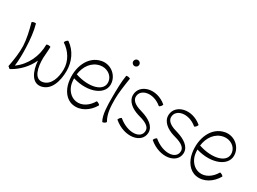

<svg xmlns="http://www.w3.org/2000/svg" viewBox="-41 -1385 2730 2040"><g transform="rotate(30 1324.0 -365.0)"><path d="M96 14C188 -38 261 -117 303 -210C312 -82 365 30 467 12C581 -8 622 -141 622 -267C622 -380 573 -488 480 -552C476 -555 466 -549 456 -539C447 -528 442 -517 445 -514C530 -459 587 -368 587 -267C587 -163 552 -54 458 -37C364 -21 334 -145 337 -265C339 -310 345 -355 345 -400C345 -404 334 -408 320 -408C306 -408 295 -404 295 -400C295 -258 231 -123 117 -41C126 -112 127 -193 124 -267C121 -359 111 -459 88 -539C87 -543 76 -544 62 -541C49 -538 39 -532 40 -528C64 -442 86 -344 89 -266C92 -189 78 -90 61 -4C60 -1 64 2 71 4C72 6 73 8 74 9C80 17 90 19 96 14Z M1102 -121C1104 -125 1097 -133 1085 -140C1073 -147 1061 -150 1059 -146C1018 -75 946 -23 867 -37C798 -49 748 -111 735 -181C732 -200 730 -219 730 -239C931 -177 1124 -254 1098 -403C1081 -498 990 -562 895 -545C740 -518 671 -343 701 -175C717 -85 772 -3 859 12C958 30 1051 -32 1102 -121ZM904 -496C977 -509 1051 -466 1063 -397C1085 -273 911 -230 733 -290C746 -392 806 -479 904 -496Z M1258 -709C1258 -719 1254 -729 1247 -736C1240 -743 1230 -747 1220 -747C1210 -747 1201 -743 1194 -736C1187 -729 1183 -719 1183 -709C1183 -699 1187 -690 1194 -683C1201 -676 1210 -672 1220 -672C1230 -672 1240 -676 1247 -683C1254 -690 1258 -699 1258 -709ZM1196 -537C1183 -465 1181 -357 1181 -267C1181 -171 1182 -53 1220 12C1222 16 1234 14 1246 7C1258 0 1265 -9 1263 -13C1219 -88 1216 -179 1216 -267C1216 -338 1231 -443 1245 -530C1246 -534 1235 -539 1221 -541C1208 -543 1196 -541 1196 -537Z M1349 -88C1500 40 1698 3 1703 -132C1705 -216 1620 -264 1535 -290C1468 -308 1395 -337 1395 -398C1395 -497 1542 -530 1656 -434C1660 -431 1670 -438 1679 -448C1687 -459 1692 -470 1689 -472C1550 -589 1363 -535 1360 -402C1358 -321 1433 -268 1515 -243C1586 -224 1668 -198 1667 -135C1666 -32 1508 -19 1381 -126C1378 -129 1368 -122 1359 -112C1350 -101 1346 -90 1349 -88Z M1782 -88C1933 40 2131 3 2136 -132C2138 -216 2053 -264 1968 -290C1901 -308 1828 -337 1828 -398C1828 -497 1975 -530 2089 -434C2093 -431 2103 -438 2112 -448C2120 -459 2125 -470 2122 -472C1983 -589 1796 -535 1793 -402C1791 -321 1866 -268 1948 -243C2019 -224 2101 -198 2100 -135C2099 -32 1941 -19 1814 -126C1811 -129 1801 -122 1792 -112C1783 -101 1779 -90 1782 -88Z M2615 -121C2617 -125 2610 -133 2598 -140C2586 -147 2574 -150 2572 -146C2531 -75 2459 -23 2380 -37C2311 -49 2261 -111 2248 -181C2245 -200 2243 -219 2243 -239C2444 -177 2637 -254 2611 -403C2594 -498 2503 -562 2408 -545C2253 -518 2184 -343 2214 -175C2230 -85 2285 -3 2372 12C2471 30 2564 -32 2615 -121ZM2417 -496C2490 -509 2564 -466 2576 -397C2598 -273 2424 -230 2246 -290C2259 -392 2319 -479 2417 -496Z"/></g></svg>

Font: Nupuram Condensed Thin
Style: Regular
Weight: 100
Width: 3
Designer: Santhosh Thottingal (santhosh.thottingal@gmail.com)
Foundry: SMC
Version: Version 1.000